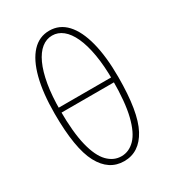

<svg xmlns="http://www.w3.org/2000/svg" viewBox="-180 -836 861 951"><g transform="rotate(-30 250.0 -361.0)"><path d="M250 12Q163 12 115.5 -76.5Q68 -165 68 -364Q68 -481 89.5 -564Q111 -647 151.5 -690.5Q192 -734 250 -734Q308 -734 348.5 -690.5Q389 -647 410.5 -564Q432 -481 432 -364Q432 -165 384.5 -76.5Q337 12 250 12ZM250 -16Q294 -16 328 -51Q362 -86 381 -162.5Q400 -239 400 -364Q400 -447 389 -511Q378 -575 358 -618.5Q338 -662 310.5 -684Q283 -706 250 -706Q217 -706 189.5 -684Q162 -662 142 -618.5Q122 -575 111 -511Q100 -447 100 -364Q100 -239 119 -162.5Q138 -86 172 -51Q206 -16 250 -16ZM86 -352V-380H414V-352Z"/></g></svg>

Font: Source Sans 3
Style: Regular
Weight: 200
Designer: Paul D. Hunt
Foundry: Adobe
Version: Version 3.046;hotconv 1.0.118;makeotfexe 2.5.65603